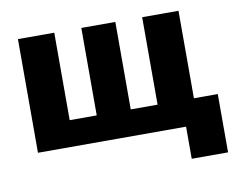

<svg xmlns="http://www.w3.org/2000/svg" viewBox="-76 -641 1126 895"><g transform="rotate(-10 487.5 -193.0)"><path d="M762 152V0H61V-538H233V-124H361V-538H522V-124H649V-538H821V-124H934V152Z"/></g></svg>

Font: Geist ExtBd
Style: Regular
Weight: 400
Designer: Basement.studio, Andrés Briganti, Mateo Zaragoza
Foundry: Basement.studio, Vercel, Andrés Briganti, Guido Ferreyra, Mateo Zaragoza
Version: Version 1.401